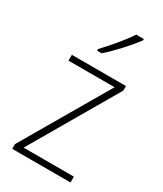

<svg xmlns="http://www.w3.org/2000/svg" viewBox="-192 -839 777 913"><g transform="rotate(30 196.0 -382.5)"><path d="M317 -758V-765H275C245 -719 194 -659 152 -615V-606H177C224 -647 284 -713 317 -758ZM356 0V-32H80L355 -504V-529H58V-497H311L36 -26V0Z"/></g></svg>

Font: Noto Sans Bengali SemiCondensed ExtraLight
Style: Regular
Weight: 200
Width: 4
Designer: Joana Ranito - Universal Thirst; Jelle Bosma - Monotype Design Team
Foundry: Universal Thirst ehf.
Version: Version 3.000